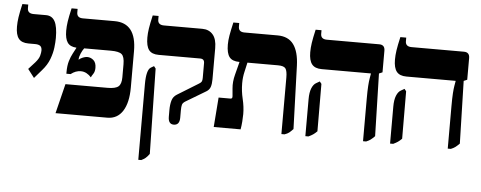

<svg xmlns="http://www.w3.org/2000/svg" viewBox="-55 -790 2939 1174"><g transform="rotate(5 1414.5 -203.5)"><path d="M148 -203 108 -255 148 -299Q169 -323 174 -342.5Q179 -362 179 -374Q179 -394 168.5 -402Q158 -410 137 -410H96Q54 -410 35.5 -433.5Q17 -457 17 -507Q17 -534 21.5 -564.5Q26 -595 38 -647H74V-625Q74 -592 112 -592H188Q225 -592 242.5 -560Q260 -528 260 -458Q260 -433 256 -399Q252 -365 238 -327.5Q224 -290 193 -255Z M298 0 343 -182H601Q650 -182 668 -197.5Q686 -213 686 -254V-334Q686 -380 669 -395Q652 -410 602 -410H438Q428 -397 419 -376Q410 -355 410 -340V-338Q420 -347 435 -353Q450 -359 461 -359Q483 -359 500 -344Q517 -329 517 -297Q517 -274 507 -259.5Q497 -245 494 -237Q482 -251 465.5 -260Q449 -269 430 -269Q398 -269 369 -246H343V-255Q343 -296 351.5 -324Q360 -352 371 -372Q382 -392 390 -408V-410Q352 -412 335.5 -435.5Q319 -459 319 -508Q319 -535 323.5 -565Q328 -595 340 -647H377V-625Q377 -592 414 -592H609Q743 -592 743 -419V-196Q743 -103 710 -51.5Q677 0 616 0Z M1024 7Q990 7 990 -39V-81Q990 -112 997 -137.5Q1004 -163 1027 -177L1157 -257Q1169 -264 1172.5 -271.5Q1176 -279 1176 -293V-384Q1176 -410 1150 -410H895Q853 -410 835 -433.5Q817 -457 817 -510Q817 -535 821.5 -565Q826 -595 838 -647H874V-625Q874 -592 912 -592H1147Q1188 -592 1212 -564.5Q1236 -537 1236 -481V-290Q1236 -262 1230 -243.5Q1224 -225 1206 -214L1084 -141Q1067 -131 1063.5 -119Q1060 -107 1060 -84V-39Q1060 7 1024 7ZM827 240V-224Q827 -312 854 -328L873 -339L884 -325L894 198Q881 216 870.5 224.5Q860 233 845 240Z M1269 0 1283 -182H1356Q1369 -182 1367 -199L1363 -245Q1359 -285 1371 -330.5Q1383 -376 1391 -408V-410H1390Q1347 -410 1329 -433.5Q1311 -457 1311 -510Q1311 -535 1316 -565Q1321 -595 1333 -647H1369V-625Q1369 -592 1406 -592H1609Q1675 -592 1707.5 -548Q1740 -504 1743 -418L1756 -30Q1742 -15 1732 -7Q1722 1 1704 7H1685V-340Q1685 -380 1674.5 -395Q1664 -410 1628 -410H1440Q1435 -386 1427 -352.5Q1419 -319 1419 -282Q1419 -234 1430.5 -186.5Q1442 -139 1442 -94Q1442 -75 1440 -48.5Q1438 -22 1434 0Z M2186 7V-253Q2186 -303 2188 -332.5Q2190 -362 2193 -379Q2196 -396 2198 -408V-410H1896Q1854 -410 1835.5 -433.5Q1817 -457 1817 -507Q1817 -534 1821.5 -564.5Q1826 -595 1838 -647H1874V-625Q1874 -592 1912 -592H2233Q2268 -592 2268 -556V-423L2247 -414L2257 -30Q2242 -15 2232 -7.5Q2222 0 2205 7ZM1832 7V-220Q1832 -262 1842.5 -287.5Q1853 -313 1870 -322L1891 -334L1902 -320L1903 -29Q1890 -16 1879 -8.5Q1868 -1 1851 7Z M2706 7V-253Q2706 -303 2708 -332.5Q2710 -362 2713 -379Q2716 -396 2718 -408V-410H2416Q2374 -410 2355.5 -433.5Q2337 -457 2337 -507Q2337 -534 2341.5 -564.5Q2346 -595 2358 -647H2394V-625Q2394 -592 2432 -592H2753Q2788 -592 2788 -556V-423L2767 -414L2777 -30Q2762 -15 2752 -7.5Q2742 0 2725 7ZM2352 7V-220Q2352 -262 2362.5 -287.5Q2373 -313 2390 -322L2411 -334L2422 -320L2423 -29Q2410 -16 2399 -8.5Q2388 -1 2371 7Z"/></g></svg>

Font: Noto Serif Hebrew Condensed Black
Style: Regular
Weight: 900
Width: 3
Designer: Monotype Design Team
Foundry: Monotype Imaging Inc.
Version: Version 2.004; ttfautohint (v1.8.4.7-5d5b)